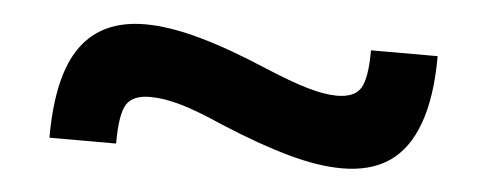

<svg xmlns="http://www.w3.org/2000/svg" viewBox="-29 -456 779 307"><g transform="rotate(5 360.5 -302.0)"><path d="M57 -209Q57 -309 91 -356Q125 -403 194 -403Q232 -403 281 -389.5Q330 -376 391 -350Q434 -332 461.5 -324Q489 -316 509 -316Q537 -316 547 -332Q557 -348 557 -393H664Q664 -328 648.5 -285Q633 -242 603 -221.5Q573 -201 527 -201Q489 -201 440.5 -214.5Q392 -228 330 -254Q287 -273 260 -280.5Q233 -288 212 -288Q184 -288 174 -272Q164 -256 164 -209Z"/></g></svg>

Font: M PLUS 2 SemiBold
Style: Regular
Weight: 600
Designer: Coji Morishita
Foundry: UNDERFOREST DESIGN
Version: Version 1.001